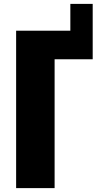

<svg xmlns="http://www.w3.org/2000/svg" viewBox="-20 -968 525 988"><path d="M63 0V-810H342V-948H457V-663H261V0Z"/></svg>

Font: Oswald Heavy
Style: Regular
Weight: 400
Designer: Vernon Adams
Foundry: Vernon Adams
Version: Version 4.101